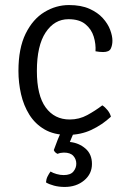

<svg xmlns="http://www.w3.org/2000/svg" viewBox="-20 -522 509 760"><path d="M358 -319Q360 -347.5 351 -377Q342 -406.5 318 -426.2Q294 -446 251 -446Q195.5 -446 160.8 -393.8Q126 -341.5 126 -241Q126 -144.5 160.8 -96.8Q195.5 -49 256 -49Q293.5 -49 325.5 -66.5Q357.5 -84 385 -105Q395.5 -98.5 405.8 -85.8Q416 -73 419 -60Q384.5 -28 342 -8Q299.5 12 247 12Q193.5 12 156.2 -9.8Q119 -31.5 96.2 -68Q73.5 -104.5 63.2 -149.5Q53 -194.5 53 -241Q53 -331 81.5 -388.8Q110 -446.5 155.8 -474.2Q201.5 -502 253 -502Q301 -502 334 -487.2Q367 -472.5 387 -450.2Q407 -428 416 -404Q425 -380 425 -361Q425 -343 418.5 -329.5Q412 -316 388 -316Q380.5 -316 373.5 -316.8Q366.5 -317.5 358 -319ZM193 72Q199 54.5 208.2 31.5Q217.5 8.5 225.5 -6.5H277.5Q273 1 266.5 16Q260 31 256.5 40Q292 43.5 318 65.8Q344 88 344 127Q344 166.5 313 192.2Q282 218 236 218Q213.5 218 193.8 212.8Q174 207.5 162 200Q163 187 168.2 176.5Q173.5 166 180 157Q190 163 204.2 167Q218.5 171 232 171Q259 171 270.5 157Q282 143 282 126Q282 108 270.2 95Q258.5 82 233 82Q227 82 220.2 83.2Q213.5 84.5 208 87Q196.5 82 193 72Z"/></svg>

Font: Signika Negative Light Light
Style: Regular
Weight: 300
Version: Version 2.001